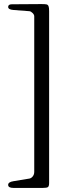

<svg xmlns="http://www.w3.org/2000/svg" viewBox="-20 -722 371 942"><path d="M20 0ZM221 175V-668Q221 -685 218 -692Q215 -699 208 -700.5Q201 -702 183 -702L38 -701Q20 -701 20 -688Q20 -675 46 -673L125 -667Q132 -666 140 -658Q148 -650 148 -642V121Q148 134 141 143Q134 152 125 154L46 167Q20 171 20 185Q20 200 46 200H190Q209 200 215 196Q221 192 221 175Z"/></svg>

Font: EB Garamond
Style: Regular
Weight: 400
Designer: Georg Duffner and Octavio Pardo
Foundry: Georg Duffner
Version: Version 1.000; ttfautohint (v1.6)